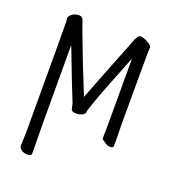

<svg xmlns="http://www.w3.org/2000/svg" viewBox="-122 -579 743 833"><g transform="rotate(20 250.0 -162.0)"><path d="M99 163Q84 163 72 156Q59 147 59 137L61 72Q61 -434 60 -440Q58 -448 58 -453L59 -454V-453Q59 -462 73 -473Q87 -482 103 -482Q119 -482 124 -467Q127 -460 136 -432Q187 -295 244 -156Q282 -256 362 -457Q365 -467 371 -476Q376 -487 386 -487Q396 -487 409 -481Q422 -475 430 -469Q439 -462 440 -458Q440 -451 439 -442Q438 -435 438 -106L439 -34V-1Q439 9 424 9Q409 9 396 -3Q382 -9 382 -18L383 -81V-384L330 -250L303 -180Q276 -106 276 -96Q276 -89 264 -83Q252 -77 237 -77Q215 -77 213 -87Q207 -112 207 -113Q184 -168 115 -349V-320Q115 56 117 123V154Q116 157 112 160Q107 163 99 163Z"/></g></svg>

Font: Moon Stars Kai HW Light
Style: Regular
Weight: 300
Designer: GuiWonder
Version: Version 1.101